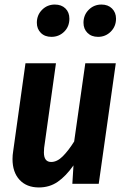

<svg xmlns="http://www.w3.org/2000/svg" viewBox="-20 -808 551 844"><path d="M35 -109Q35 -126 38 -144L92 -530H226L174 -158Q173 -151 173 -138Q173 -96 205 -96Q231 -96 256 -121Q281 -146 306 -186L355 -530H489L414 0H298L303 -81Q270 -34 234 -9Q198 16 151 16Q97 16 66 -17.5Q35 -51 35 -109ZM142 -708Q142 -742 165 -765Q188 -788 221 -788Q250 -788 267.5 -771Q285 -754 285 -726Q285 -691 262 -668.5Q239 -646 206 -646Q177 -646 159.5 -663.5Q142 -681 142 -708ZM347 -708Q347 -742 370 -765Q393 -788 426 -788Q455 -788 472.5 -770.5Q490 -753 490 -726Q490 -692 467 -669Q444 -646 411 -646Q382 -646 364.5 -663.5Q347 -681 347 -708Z"/></svg>

Font: Fira Sans Condensed SemiBold
Style: Italic
Weight: 600
Width: 3
Italic angle: -8°
Designer: bBox Type GmbH & Carrois Corporate GbR & Edenspiekermann AG
Foundry: bBox Type GmbH & Carrois Corporate GbR & Edenspiekermann AG
Version: Version 4.301